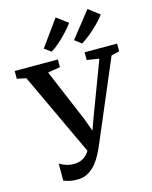

<svg xmlns="http://www.w3.org/2000/svg" viewBox="-161 -1093 952 1201"><g transform="rotate(-15 315.5 -492.5)"><path d="M189 14.5Q157.5 14.5 137 9.2Q116.5 4 100.5 -2V-112.5Q114.5 -103 139 -94.2Q163.5 -85.5 191 -85.5Q220.5 -85.5 242.5 -95Q264.5 -104.5 281 -124Q297.5 -143.5 310 -172.5L308.5 -114.5L43.5 -680.5L-15.5 -693V-743H264V-693L184 -680L328.5 -337L376.5 -205H339L387 -338L516 -680.5L437 -693V-743H647.5V-693L595 -680L372 -155Q362.5 -132.5 347.5 -103.5Q332.5 -74.5 311 -47.8Q289.5 -21 259.2 -3.2Q229 14.5 189 14.5ZM435.5 -800.5 393 -833.5 524.5 -1000 596 -945.5Q583 -927 563.2 -906Q543.5 -885 521 -864.5Q498.5 -844 476.5 -827.2Q454.5 -810.5 436.5 -800.5ZM238.5 -800.5 196.5 -831.5 318.5 -1000.5 391.5 -946Q374 -921.5 347.2 -892.8Q320.5 -864 292 -839Q263.5 -814 239.5 -800.5Z"/></g></svg>

Font: Merriweather 36pt SemiBold
Style: Regular
Weight: 600
Version: Version 2.100